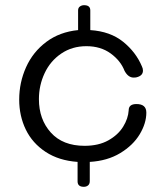

<svg xmlns="http://www.w3.org/2000/svg" viewBox="-20 -627 628 740"><path d="M544 -193Q544 -152 518.5 -109.5Q493 -67 443.5 -37Q394 -7 326 -3V71Q326 82 319.5 87.5Q313 93 303 93Q279 93 279 72V-3Q207 -8 156 -41.5Q105 -75 79.5 -127.5Q54 -180 54 -243Q54 -309 80.5 -368Q107 -427 158.5 -465.5Q210 -504 281 -511V-587Q281 -597 288 -602Q295 -607 304 -607Q328 -607 328 -587V-511Q405 -506 454.5 -466Q504 -426 527 -371Q531 -363 531 -355Q531 -335 506 -329Q502 -328 495 -328Q474 -328 460 -354Q445 -393 406.5 -421Q368 -449 313 -449Q258 -449 216 -420.5Q174 -392 152 -345Q130 -298 130 -245Q130 -167 176 -116Q222 -65 306 -65Q360 -65 397.5 -86Q435 -107 454.5 -138.5Q474 -170 476 -202Q476 -226 506 -226Q544 -226 544 -193Z"/></svg>

Font: Mali
Style: Regular
Weight: 400
Version: Version 1.000; ttfautohint (v1.6)